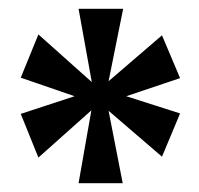

<svg xmlns="http://www.w3.org/2000/svg" viewBox="-20 -780 451 435"><path d="M158 -365H258L226 -529L347 -425L388 -523L266 -562L388 -603L347 -700L226 -596L259 -760H158L188 -594L67 -702L27 -604L149 -562L27 -522L67 -423L187 -530Z"/></svg>

Font: Noto Serif Bengali ExtraCondensed ExtraBold
Style: Regular
Weight: 800
Width: 2
Designer: Juan Bruce, Universal Thirst, Indian Type Foundry and the Monotype Design Team.
Foundry: Monotype Imaging Inc.
Version: Version 2.003